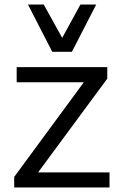

<svg xmlns="http://www.w3.org/2000/svg" viewBox="-20 -832 549 852"><path d="M43 0ZM466 -67V0H43V-47L352 -467H54V-534H456V-483L149 -67ZM407 -812 299 -602H212L104 -812H174L256 -664L337 -812Z"/></svg>

Font: Martel Sans
Style: Regular
Weight: 400
Designer: Dan Reynolds and Mathieu Réguer
Foundry: Dan Reynolds and Mathieu Réguer
Version: Version 1.002; ttfautohint (v1.1) -l 5 -r 5 -G 72 -x 0 -D la